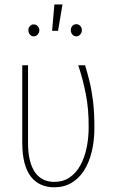

<svg xmlns="http://www.w3.org/2000/svg" viewBox="-20 -816 504 846"><path d="M78.1 -528.3H103.5V-187Q103.5 -140.6 112.1 -107.9Q120.6 -75.2 136 -54.4Q151.4 -33.7 172.4 -24.2Q193.4 -14.6 218.3 -14.6Q258.8 -14.6 287.6 -34.7Q316.4 -54.7 334.7 -88.6Q353 -122.6 361.8 -165.3Q370.6 -208 370.6 -253.4Q371.6 -333.5 357.9 -402.6Q344.2 -471.7 324.7 -528.3H355Q365.2 -495.1 374.5 -457.3Q383.8 -419.4 389.9 -370.1Q396 -320.8 396 -253.9Q396 -196.8 384.5 -148.7Q373 -100.6 350.6 -65.2Q328.1 -29.8 295.2 -10.3Q262.2 9.3 218.8 9.3Q187.5 9.3 161.6 -2Q135.7 -13.2 116.9 -36.6Q98.1 -60.1 88.1 -97.7Q78.1 -135.3 78.1 -188ZM209.5 -680.2 219.7 -796.4H255.4L235.8 -680.2ZM105 -683.1Q105 -693.4 111.8 -700.9Q118.7 -708.5 128.4 -708.5Q138.7 -708.5 146 -700.9Q153.3 -693.4 153.3 -683.1Q153.3 -671.9 146 -663.8Q138.7 -655.8 128.4 -655.8Q118.7 -655.8 111.8 -663.8Q105 -671.9 105 -683.1ZM292 -683.1Q292 -693.8 298.8 -701.7Q305.7 -709.5 316.4 -709.5Q326.2 -709.5 333.5 -701.7Q340.8 -693.8 340.8 -683.1Q340.8 -671.9 333.5 -663.8Q326.2 -655.8 316.4 -655.8Q305.7 -655.8 298.8 -663.8Q292 -671.9 292 -683.1Z"/></svg>

Font: Roboto Condensed Thin
Style: Regular
Weight: 250
Width: 3
Designer: Christian Robertson
Foundry: Google
Version: Version 3.009; 2024